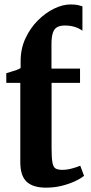

<svg xmlns="http://www.w3.org/2000/svg" viewBox="-20 -854 418 884"><path d="M192 10Q132 10 102.8 -17.2Q73.5 -44.5 73.5 -107.5V-472.5H9V-517Q20 -520.5 32.8 -524.2Q45.5 -528 57 -532Q68.5 -536 75 -541Q75 -549 75 -557.2Q75 -565.5 75 -573Q75 -629.5 97 -677Q119 -724.5 153.8 -759.5Q188.5 -794.5 228.5 -814Q268.5 -833.5 304.5 -833.5Q326 -833.5 339.2 -830.5Q352.5 -827.5 359.5 -825V-712.5Q345 -723.5 324.5 -730Q304 -736.5 279 -736.5Q257 -736.5 243.5 -729.2Q230 -722 223.5 -703.2Q217 -684.5 217 -649.5V-538H348.5V-472.5H217.5V-172.5Q217.5 -126.5 221.5 -105.2Q225.5 -84 236.2 -78Q247 -72 266.5 -72Q288 -72 311.2 -78.2Q334.5 -84.5 349.5 -91L367 -44.5Q351 -31.5 324 -19Q297 -6.5 263 1.8Q229 10 192 10Z"/></svg>

Font: Merriweather 60pt
Style: Bold
Weight: 700
Version: Version 2.100